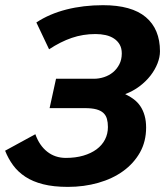

<svg xmlns="http://www.w3.org/2000/svg" viewBox="-32 -710 640 744"><path d="M105 -189.9Q120.6 -146 151.1 -122.1Q181.6 -98.1 223.1 -98.1Q260.7 -98.1 290.8 -106.9Q320.8 -115.7 342 -131.3Q363.3 -147 374.8 -169.2Q386.2 -191.4 386.2 -217.8Q386.2 -235.8 382.3 -249.5Q378.4 -263.2 368.4 -272.5Q358.4 -281.7 341.1 -286.4Q323.7 -291 296.9 -291H160.2L185.1 -404.8H332Q351.6 -404.8 371.1 -411.1Q390.6 -417.5 405.8 -429.9Q420.9 -442.4 430.4 -460.7Q439.9 -479 439.9 -502.9Q439.9 -522.9 431.9 -537.1Q423.8 -551.3 409.9 -560.5Q396 -569.8 377.4 -574Q358.9 -578.1 337.9 -578.1Q289.6 -578.1 246.1 -563.2Q202.6 -548.3 158.2 -519L108.9 -623Q159.2 -656.2 225.1 -673.1Q291 -689.9 367.2 -689.9Q478 -689.9 533 -643.6Q587.9 -597.2 587.9 -511.2Q587.9 -488.8 578.4 -464.4Q568.8 -439.9 551.3 -417.2Q533.7 -394.5 508.8 -375.7Q483.9 -356.9 453.1 -345.2Q471.2 -336.9 486.3 -325.4Q501.5 -314 512 -298.3Q522.5 -282.7 528.3 -262.2Q534.2 -241.7 534.2 -215.8Q534.2 -161.6 510.3 -119.1Q486.3 -76.7 445.1 -46.9Q403.8 -17.1 348.6 -1.5Q293.5 14.2 231 14.2Q175.3 14.2 135 3.9Q94.7 -6.3 66.2 -25.1Q37.6 -43.9 18.8 -69.6Q0 -95.2 -12.2 -126Z"/></svg>

Font: Lorenzo Sans
Style: Bold Italic
Weight: 700
Italic angle: -12°
Foundry: Intel Corporation
Version: Version 1.00; ttfautohint (v1.5)